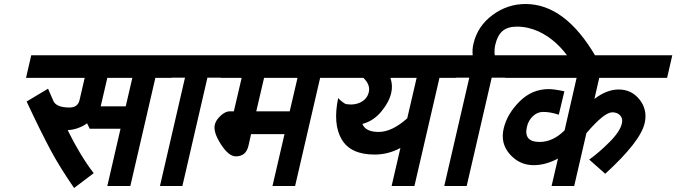

<svg xmlns="http://www.w3.org/2000/svg" viewBox="-20 -909 3378 959"><path d="M837 -520H756L631 20H516L582 -266H428L415 -293Q371 -262 318 -259Q381 -131 448 -44L350 30Q278 -75 235 -155Q181 -256 113 -402L220 -466L247 -404Q262 -372 327 -372Q368 -372 377 -408L403 -520H110L136 -633H863ZM608 -378 641 -520H516L483 -378Z M1103 -521H1016L891 20H779L904 -521H817L843 -633H1129Z M1053 -286Q1058 -309 1082 -331Q1106 -353 1127 -353H1148L1187 -520H1083L1109 -633H1687L1661 -520H1579L1454 20H1341L1401 -239H1234L1221 -181Q1209 -128 1158 -128Q1122 -128 1083 -189Q1044 -250 1053 -286ZM1427 -353 1466 -520H1299L1260 -353Z M1732 -387Q1765 -387 1790 -403Q1815 -419 1822 -448Q1831 -486 1795 -520H1641L1667 -633H2283L2257 -520H2175L2050 20H1936L1980 -170Q1919 -137 1851 -137Q1731 -137 1686.5 -213Q1642 -289 1669 -419Q1670 -418 1676 -412Q1682 -406 1684 -405Q1686 -404 1692.5 -398.5Q1699 -393 1705 -390.5Q1711 -388 1719 -388Q1721 -388 1725 -387.5Q1729 -387 1732 -387ZM1871 -250Q1938 -250 2014 -318L2061 -520H1930Q1943 -482 1934 -445Q1924 -399 1883 -350Q1844 -304 1790 -290Q1806 -250 1871 -250Z M2345 -691Q2365 -778 2439.5 -833.5Q2514 -889 2605 -889Q2803 -889 2956 -626L2974 -593H2838L2834 -601L2833 -603Q2765 -708 2670 -752Q2617 -776 2562 -776Q2516 -776 2490.5 -754.5Q2465 -733 2454 -686Q2448 -662 2451 -633H2549L2523 -521H2436L2311 20H2199L2324 -521H2237L2263 -633H2341Q2338 -664 2345 -691Z M3086 -292Q3092 -316 3078 -332Q3064 -348 3038 -348Q2998 -348 2909 -244L2848 20H2735L2767 -117Q2704 -84 2646 -84Q2575 -84 2527 -138Q2478 -193 2496 -268Q2513 -340 2575 -402Q2637 -464 2721 -464Q2747 -464 2799 -453L2771 -336Q2729 -350 2693 -350Q2664 -350 2641.5 -328.5Q2619 -307 2612 -276Q2594 -200 2675 -200Q2742 -200 2800 -258L2860 -520H2503L2529 -633H3338L3312 -520H2973L2949 -415Q3011 -462 3070 -462Q3135 -462 3175 -411Q3215 -360 3200 -294Q3179 -202 3003 -41L2923 -112Q2971 -146 3024 -199Q3077 -252 3086 -292Z"/></svg>

Font: Miedinger
Style: Bold-Italic
Weight: 700
Italic angle: -13°
Version: Version 001.000